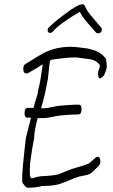

<svg xmlns="http://www.w3.org/2000/svg" viewBox="-20 -856 529 899"><path d="M108 23 105 21Q98 19 85 -1Q84 -5 84 -18Q84 -24 84 -32Q84 -40 85 -49Q87 -81 94 -147L101 -209L125 -304Q120 -305 116 -305.5Q112 -306 108 -305Q95 -305 95 -326Q95 -351 110 -351Q134 -351 137 -351Q140 -362 144.5 -378.5Q149 -395 156 -416Q156 -420 158 -430.5Q160 -441 162.5 -450.5Q165 -460 165 -460Q171 -488 180 -555Q170 -548 152.5 -537.5Q135 -527 110 -513Q108 -512 104 -512Q89 -512 89 -534Q89 -551 100 -557L164 -596Q197 -616 227 -625Q268 -637 310 -637Q329 -637 350 -634Q391 -630 405 -625Q433 -619 452 -605Q461 -599 474 -584Q480 -568 480 -540Q478 -529 468 -505Q461 -495 449 -489Q441 -489 440 -502Q439 -504 439 -507Q439 -510 439 -512Q439 -516 439.5 -519Q440 -522 441 -526Q446 -534 447 -544Q448 -545 448 -547Q448 -552 441 -559Q426 -575 399.5 -579Q373 -583 346 -586Q343 -587 339 -587Q335 -587 330 -587Q310 -587 284 -584.5Q258 -582 239 -579Q220 -576 220 -576Q216 -574 214 -571Q213 -566 210.5 -544.5Q208 -523 204 -485L190 -415L185 -396Q184 -389 180.5 -377.5Q177 -366 172 -349H185Q193 -349 202 -350.5Q211 -352 221 -354Q234 -357 243.5 -358.5Q253 -360 259 -361Q282 -363 304.5 -364.5Q327 -366 349 -366Q362 -366 362 -346Q362 -320 346 -320Q324 -320 302.5 -318.5Q281 -317 259 -315Q254 -314 244.5 -312.5Q235 -311 222 -308Q211 -306 201.5 -304.5Q192 -303 184 -303H156Q140 -240 140 -210Q136 -191 131 -161.5Q126 -132 121 -93L120 -73Q120 -71 119.5 -61.5Q119 -52 120 -36Q122 -20 132 -21Q137 -23 147.5 -26Q158 -29 174 -31Q227 -33 254 -40Q265 -45 301 -59Q309 -62 322 -66.5Q335 -71 354 -76Q368 -79 397 -91L429 -119Q434 -122 436 -122Q450 -122 450 -100Q450 -87 441 -78L410 -48Q398 -39 383 -36L359 -31Q351 -30 337.5 -25Q324 -20 306 -13Q299 -9 286.5 -4.5Q274 0 255 7Q239 11 218.5 13Q198 15 174 15V16Q158 20 141.5 21.5Q125 23 108 23ZM438 -700Q433 -700 429 -704Q419 -716 409 -727.5Q399 -739 389 -750Q377 -764 368 -776.5Q359 -789 354 -801Q260 -746 228 -709Q222 -702 215 -702Q203 -702 203 -714Q203 -722 208 -727Q216 -735 233 -750Q250 -765 277 -785Q343 -836 366 -836H368Q373 -836 376 -831Q386 -805 412 -776Q422 -763 433 -751Q444 -739 454 -727Q457 -724 457 -720Q457 -700 438 -700Z"/></svg>

Font: Square Peg
Style: Regular
Weight: 400
Designer: Robert E. Leuschke
Foundry: Robert E. Leuschke
Version: Version 1.010; ttfautohint (v1.8.4.7-5d5b)